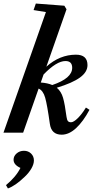

<svg xmlns="http://www.w3.org/2000/svg" viewBox="-21 -745 547 1078"><path d="M-1.5 0 236.8 -677.2 167.5 -688.5 180.2 -725.1 340.3 -712.9 352.5 -692.9 239.3 -370.6Q314.5 -438 405.3 -438Q470.2 -438 470.2 -379.4Q470.2 -340.3 427.7 -309.6Q385.3 -278.8 297.9 -252.4Q322.8 -231.4 333 -195.8Q343.3 -160.2 352.5 -88.9Q355 -71.3 360.6 -64.9Q366.2 -58.6 377.9 -58.6Q392.6 -58.6 416 -81.8Q439.5 -105 461.4 -141.1L481.4 -128.4Q446.3 -63 406.5 -25.9Q366.7 11.2 325.2 11.2Q267.1 11.2 258.8 -50.3Q244.1 -155.8 232.7 -196.3Q221.2 -236.8 195.8 -247.6L108.9 0ZM346.7 -402.3Q296.4 -402.3 223.6 -326.7L208 -281.7Q247.1 -278.8 272.5 -267.6Q384.3 -305.2 384.3 -364.3Q384.3 -402.3 346.7 -402.3ZM23.4 313 12.7 294.4Q68.8 248 93.8 197.8Q55.2 180.2 55.2 151.9Q55.2 131.3 72.3 116.5Q89.4 101.6 113.3 101.6Q137.7 101.6 153.6 117.2Q169.4 132.8 169.4 155.8Q169.4 176.3 155.5 200.7Q141.6 225.1 117.7 247.6Q64.5 298.8 23.4 313Z"/></svg>

Font: Elstob 14pt
Style: Bold Italic
Weight: 700
Italic angle: -20°
Designer: Peter S. Baker
Version: Version 1.015